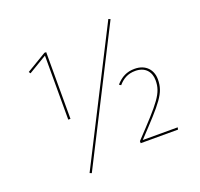

<svg xmlns="http://www.w3.org/2000/svg" viewBox="-136 -891 1157 1109"><g transform="rotate(-20 442.0 -336.0)"><path d="M639.1 -738.1 233 61 244.9 66.1 651 -733ZM236.4 -680.9H225.4L102.6 -607.6L109.6 -597L222.8 -664.7V-271H236.4ZM682.6 -416C634.1 -416 599.6 -397.7 567 -360.7L578 -353.3C605 -384.3 635.8 -403.3 682.1 -403.3C741.7 -403.3 774.7 -365.7 774.7 -312C774.7 -233.1 736.8 -189.6 569.4 -12.7V0H799L801.6 -13.1H587C746.4 -182.1 789.1 -227.4 789.1 -312.8C789.1 -371 751.3 -416 682.6 -416Z"/></g></svg>

Font: Fira Sans Hair
Style: Regular
Weight: 100
Designer: bBox Type GmbH & Carrois Corporate GbR & Edenspiekermann AG
Foundry: bBox Type GmbH & Carrois Corporate GbR & Edenspiekermann AG
Version: Version 4.300;PS 004.300;hotconv 1.0.88;makeotf.lib2.5.64775